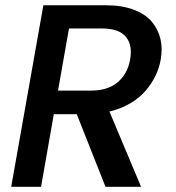

<svg xmlns="http://www.w3.org/2000/svg" viewBox="-20 -715 672 735"><path d="M478 -486.8Q488.3 -542.5 461.7 -574.2Q435.1 -606 370.1 -606H244.1L202.1 -368.2H328.1Q392.6 -368.2 430.4 -400.1Q468.3 -432.1 478 -486.8ZM146 -694.8H386.2Q446.3 -694.8 491 -678.2Q535.6 -661.6 560.3 -632.8Q585 -604 594 -566.9Q603 -529.8 595.2 -486.8Q589.8 -455.1 575.4 -425.3Q561 -395.5 537.8 -368.2Q514.6 -340.8 478.8 -319.6Q442.9 -298.3 398.9 -288.1L520 0H383.8L273.9 -277.8H186L137.2 0H22.9Z"/></svg>

Font: Poppins Medium
Style: Italic
Weight: 500
Italic angle: -10°
Designer: Ninad Kale (Devanagari), Jonny Pinhorn (Latin)
Foundry: Indian Type Foundry
Version: Version 3.200;PS 1.000;hotconv 16.6.54;makeotf.lib2.5.65590